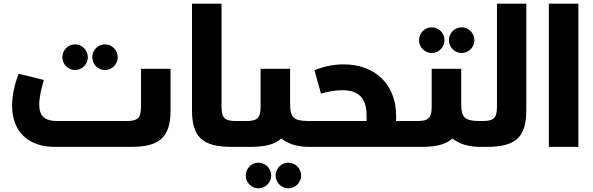

<svg xmlns="http://www.w3.org/2000/svg" viewBox="-20 -801 3235 1047"><path d="M389 -419C428 -419 459 -451 459 -489C459 -527 428 -559 389 -559C351 -559 320 -527 320 -489C320 -451 351 -419 389 -419ZM552 -419C591 -419 622 -451 622 -489C622 -527 591 -559 552 -559C514 -559 483 -527 483 -489C483 -451 514 -419 552 -419ZM749 -219C749 -157 731 -141 670 -141H294C222 -141 194 -168 194 -232C194 -270 205 -316 219 -365L81 -399C60 -342 46 -281 46 -225C46 -89 128 0 279 0H692C849 0 910 -50 910 -200V-426H749Z M1267 -141C1206 -141 1188 -157 1188 -219V-781H1027V-200C1027 -50 1088 0 1245 0H1277C1292 0 1297 -29 1297 -70C1297 -114 1292 -141 1277 -141Z M1667 -141C1579 -141 1562 -160 1562 -238V-426H1401V-219C1401 -157 1383 -141 1322 -141H1276C1261 -141 1256 -114 1256 -70C1256 -29 1261 0 1276 0H1344C1424 0 1479 -13 1514 -46C1551 -16 1602 0 1667 0C1682 0 1687 -29 1687 -71C1687 -114 1682 -141 1667 -141ZM1389 86C1351 86 1320 118 1320 156C1320 194 1351 226 1389 226C1428 226 1459 194 1459 156C1459 118 1428 86 1389 86ZM1552 86C1514 86 1483 118 1483 156C1483 194 1514 226 1552 226C1591 226 1622 194 1622 156C1622 118 1591 86 1552 86Z M2140 -141V-170C2140 -344 2022 -450 1854 -450C1800 -450 1745 -439 1695 -418L1730 -291C1770 -302 1810 -309 1847 -309C1928 -309 1979 -274 1979 -170V-141H1668C1653 -141 1648 -114 1648 -70C1648 -29 1653 0 1668 0H2210C2225 0 2230 -29 2230 -71C2230 -114 2225 -141 2210 -141Z M2334 -512C2373 -512 2404 -544 2404 -582C2404 -620 2373 -652 2334 -652C2296 -652 2265 -620 2265 -582C2265 -544 2296 -512 2334 -512ZM2497 -512C2536 -512 2567 -544 2567 -582C2567 -620 2536 -652 2497 -652C2459 -652 2428 -620 2428 -582C2428 -544 2459 -512 2497 -512ZM2600 -141C2512 -141 2495 -160 2495 -238V-426H2334V-219C2334 -157 2316 -141 2255 -141H2209C2194 -141 2189 -114 2189 -70C2189 -29 2194 0 2209 0H2277C2357 0 2412 -13 2447 -46C2484 -16 2535 0 2600 0C2615 0 2620 -29 2620 -71C2620 -114 2615 -141 2600 -141Z M2690 -781V-219C2690 -157 2672 -141 2611 -141H2601C2586 -141 2581 -114 2581 -70C2581 -29 2586 0 2601 0H2632C2790 0 2850 -50 2850 -200V-781Z M3134 0V-781H2973V0Z"/></svg>

Font: UULA Sans
Style: Bold
Weight: 700
Designer: Mohamed Gaber, Laura Garcia Mut
Foundry: Kief Type Foundry
Version: Version 3.006;hotconv 1.0.109;makeotfexe 2.5.65596